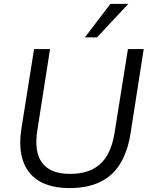

<svg xmlns="http://www.w3.org/2000/svg" viewBox="-20 -957 768 986"><path d="M336 9Q269 9 217.5 -10Q166 -29 133.5 -67.5Q101 -106 89.5 -163.5Q78 -221 90 -297L155 -705H237L172 -290Q154 -177 196.5 -120.5Q239 -64 340 -64Q438 -64 494 -114Q550 -164 568 -273L637 -705H718L650 -269Q635 -178 597 -116Q559 -54 494 -22.5Q429 9 336 9ZM416 -765 547 -937H639L478 -765Z"/></svg>

Font: Nunito Sans 12pt ExtraLight 12pt
Style: Italic
Weight: 400
Italic angle: -9°
Version: Version 3.101;gftools[0.9.27]